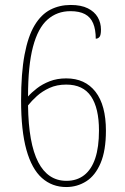

<svg xmlns="http://www.w3.org/2000/svg" viewBox="-20 -744 505 774"><path d="M247 10Q190 10 149 -26.5Q108 -63 86.5 -140Q65 -217 65 -339Q65 -449 79 -523.5Q93 -598 119.5 -642Q146 -686 183 -705Q220 -724 265 -724Q307 -724 334 -710.5Q361 -697 374 -674.5Q387 -652 387 -625Q387 -602 381 -595Q375 -588 366 -588Q366 -625 355.5 -650Q345 -675 322.5 -687Q300 -699 264 -699Q210 -699 171.5 -665Q133 -631 113 -555.5Q93 -480 93 -355Q107 -371 129 -388Q151 -405 180.5 -416.5Q210 -428 247 -428Q323 -428 365 -374Q407 -320 407 -217Q407 -137 385.5 -86.5Q364 -36 327.5 -13Q291 10 247 10ZM248 -15Q290 -15 319.5 -38Q349 -61 364 -106Q379 -151 379 -218Q379 -308 347 -355.5Q315 -403 247 -403Q209 -403 179.5 -389.5Q150 -376 128.5 -356.5Q107 -337 93 -319Q95 -166 134 -90.5Q173 -15 248 -15Z"/></svg>

Font: Noto Serif Khmer Condensed Thin
Style: Regular
Weight: 250
Width: 3
Designer: Danh Hong and the Monotype Design Team
Foundry: Monotype Imaging Inc.
Version: Version 2.004